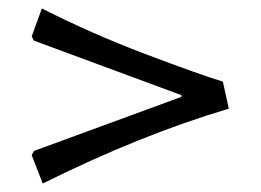

<svg xmlns="http://www.w3.org/2000/svg" viewBox="-20 -479 616 454"><path d="M521 -222Q312 -160 81 -45L55 -112L60 -122L409 -250V-254L60 -383L55 -393L79 -459Q195 -400 323 -351.5Q451 -303 507 -286Z"/></svg>

Font: Almendra SC
Style: Bold
Weight: 700
Designer: Ana Sanfelippo
Foundry: Ana Sanfelippo
Version: Version 1.003